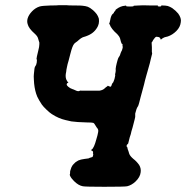

<svg xmlns="http://www.w3.org/2000/svg" viewBox="-20 -677 715 737"><path d="M205 -657Q208 -657 219.5 -657Q231 -657 236 -657Q241 -656 266.5 -656Q292 -656 297 -655Q308 -654 317 -651Q325 -648 337 -638Q345 -631 351 -623Q356 -616 359 -607Q360 -603 360 -595Q360 -586 356 -577Q344 -552 318 -541Q312 -538 298 -534Q291 -531 283 -524Q278 -519 272 -515Q266 -511 265 -509Q258 -502 250 -470Q246 -454 243 -443Q241 -438 239.5 -431Q238 -424 237 -419.5Q236 -415 235 -409.5Q234 -404 234 -401Q230 -385 234 -373Q237 -366 241 -361L243 -359H241Q238 -358 237 -356.5Q236 -355 236 -353Q236 -349 242 -344Q249 -338 258 -335Q262 -334 269 -330.5Q276 -327 280 -327Q284 -327 286 -328.5Q288 -330 293 -329Q300 -329 329 -329Q358 -329 362 -329Q375 -331 382 -338Q387 -343 391 -345L394 -348L398 -346Q404 -343 406 -345Q408 -348 410 -355Q411 -356 412 -358Q415 -360 417 -367Q418 -371 419 -372.5Q420 -374 420 -376Q420 -378 421 -381Q423 -388 422 -390Q421 -391 423 -397Q425 -405 424 -413Q424 -416 425.5 -423Q427 -430 428 -434Q429 -438 431.5 -447Q434 -456 437 -459Q441 -464 443 -473Q445 -479 446 -480Q448 -482 450 -490Q452 -498 451 -499Q450 -499 450 -501Q452 -507 448 -509Q447 -509 446.5 -510.5Q446 -512 444 -517.5Q442 -523 441 -529Q438 -538 430 -546Q407 -566 401 -583L399 -587L401 -591Q402 -594 403 -600Q406 -617 412 -623Q419 -628 417 -629Q416 -629 420 -633Q425 -638 423 -638Q422 -638 427 -642Q443 -654 460 -655L465 -656L464 -655Q463 -654 465 -653Q468 -652 479 -652Q490 -652 492 -653Q494 -654 493 -655L513 -656Q533 -657 536.5 -656.5Q540 -656 559 -656Q578 -656 583 -656H587L586 -655L585 -654L587 -653Q588 -652 591.5 -652Q595 -652 597 -652.5Q599 -653 599 -655V-656H604Q615 -656 624 -654Q633 -651 641 -646Q655 -636 664 -625Q677 -607 674 -592Q672 -573 657 -558Q642 -543 624 -537Q615 -535 612 -534Q604 -531 599 -526L597 -525L596 -528Q593 -535 587 -535Q584 -535 584 -535.5Q584 -536 582 -536Q577 -536 573 -530Q571 -528 568 -523.5Q565 -519 564 -516L562 -514L563 -496Q563 -479 563 -477.5Q563 -476 563.5 -475.5Q564 -475 564 -471Q563 -466 559 -451Q558 -446 555 -434Q552 -422 549.5 -414.5Q547 -407 546 -402Q545 -397 542 -388Q536 -367 533 -353Q529 -338 526 -327Q524 -321 520 -305Q516 -289 514.5 -283.5Q513 -278 512 -275Q511 -270 507 -265Q504 -260 501 -248L499 -241V-234V-228L497 -219Q494 -208 489 -188Q486 -180 484.5 -173Q483 -166 482 -162Q481 -158 478 -150Q473 -129 472 -126Q471 -125 469 -123Q466 -121 466 -117Q466 -113 468 -112Q469 -112 469 -111Q469 -106 473 -97Q475 -92 476 -87Q479 -78 492 -67Q504 -58 514 -44Q522 -31 520 -16Q518 3 500 20Q485 34 468 38Q458 40 380 40Q309 40 298 38Q281 35 264 18Q253 7 249 -2Q247 -7 248 -7.5Q249 -8 249 -14.5Q249 -21 250 -22.5Q251 -24 252 -28.5Q253 -33 254 -34.5Q255 -36 256.5 -39Q258 -42 258.5 -42.5Q259 -43 261.5 -46Q264 -49 265.5 -50Q267 -51 268 -52.5Q269 -54 269.5 -54Q270 -54 272.5 -56Q275 -58 276.5 -58.5Q278 -59 279 -60Q280 -61 280.5 -61Q281 -61 285 -62.5Q289 -64 289.5 -64Q290 -64 293.5 -65Q297 -66 305 -67Q323 -69 322 -70L324 -71Q325 -71 325.5 -71.5Q326 -72 328 -72L329 -73H330Q336 -73 337 -79Q337 -81 337.5 -82Q338 -83 338 -85Q338 -87 337 -87.5Q336 -88 337 -90Q339 -96 332 -99Q329 -101 329 -101Q329 -101 332 -103Q341 -109 350 -143Q352 -150 354 -157Q358 -172 357 -178Q356 -183 351 -188Q348 -192 346 -196Q342 -204 337.5 -205.5Q333 -207 314 -207Q274 -208 254 -211Q248 -212 232 -216Q205 -222 179 -239Q171 -244 158.5 -256Q146 -268 141 -275Q129 -293 123 -306Q114 -327 111 -356Q111 -360 110 -371.5Q109 -383 109.5 -383.5Q110 -384 110 -392Q112 -419 115 -422Q115 -423 117 -425Q119 -427 121 -437Q123 -450 120 -450Q120 -455 127 -483Q131 -498 131 -507V-514L129 -520Q127 -526 126 -530Q124 -538 113 -548Q90 -568 86 -585Q83 -595 86 -606Q90 -620 103 -633.5Q116 -647 132 -652Q141 -655 174 -656Q201 -656 205 -657Z"/></svg>

Font: TT2020 Style B
Style: Italic
Weight: 400
Italic angle: -15°
Version: Version 0.2.000